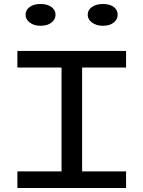

<svg xmlns="http://www.w3.org/2000/svg" viewBox="-20 -941 718 961"><path d="M391 -603V-83H611V0H67V-83H288V-603H67V-686H611V-603ZM108 -867Q108 -891 128.5 -906Q149 -921 183 -921Q217 -921 237.5 -906Q258 -891 258 -867Q258 -844 237.5 -828Q217 -812 183 -812Q150 -812 129 -828Q108 -844 108 -867ZM419 -867Q419 -891 440 -906Q461 -921 495 -921Q530 -921 549.5 -906Q569 -891 569 -867Q569 -844 549 -828Q529 -812 495 -812Q462 -812 440.5 -828Q419 -844 419 -867Z"/></svg>

Font: BioRhyme Expanded
Style: Regular
Weight: 400
Width: 7
Designer: Aoife Mooney
Foundry: Aoife Mooney Type
Version: Version 1.000